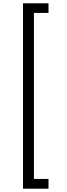

<svg xmlns="http://www.w3.org/2000/svg" viewBox="-20 -954 407 1160"><path d="M119 -934H273V-876H185V127H273V186H119Z"/></svg>

Font: Parkinsans Light
Style: Regular
Weight: 300
Designer: Red Stone, Indian Type Foundry
Foundry: Indian Type Foundry
Version: Version 1.000